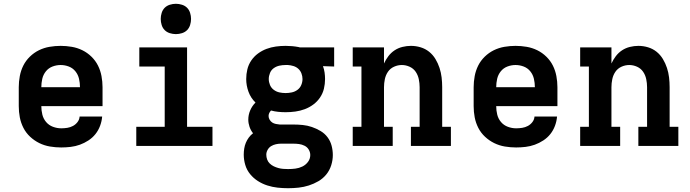

<svg xmlns="http://www.w3.org/2000/svg" viewBox="-20 -770 3640 1013"><path d="M303 8Q273 8 243.5 3Q214 -2 187.5 -15Q161 -28 139 -48.5Q117 -69 103.5 -95.5Q90 -122 84.5 -151Q79 -180 79 -210V-310Q79 -339 84.5 -368.5Q90 -398 103 -424Q116 -450 137.5 -471Q159 -492 185.5 -505Q212 -518 241.5 -523Q271 -528 300 -528Q329 -528 358.5 -523Q388 -518 414.5 -505Q441 -492 462.5 -471Q484 -450 497 -424Q510 -398 515.5 -368.5Q521 -339 521 -310V-210H198Q198 -187 203.5 -165Q209 -143 223.5 -126Q238 -109 259.5 -101Q281 -93 303 -93Q319 -93 335 -95.5Q351 -98 365 -105.5Q379 -113 389 -126Q399 -139 400 -155H519Q517 -130 508 -106Q499 -82 483.5 -62.5Q468 -43 446.5 -29Q425 -15 401.5 -6.5Q378 2 353 5Q328 8 303 8ZM402 -310Q402 -332 397 -354Q392 -376 378 -393.5Q364 -411 343 -419Q322 -427 300 -427Q278 -427 257 -419Q236 -411 222 -393.5Q208 -376 203 -354Q198 -332 198 -310Z M699 0V-101H849V-419H715V-520H967V-101H1101V0ZM908 -590Q892 -590 876 -595Q860 -600 849 -611Q838 -622 833 -638Q828 -654 828 -670Q828 -686 833 -702Q838 -718 849 -729Q860 -740 876 -745Q892 -750 908 -750Q924 -750 940 -745Q956 -740 967 -729Q978 -718 983 -702Q988 -686 988 -670Q988 -654 983 -638Q978 -622 967 -611Q956 -600 940 -595Q924 -590 908 -590Z M1500 223Q1472 223 1444.5 220Q1417 217 1390.5 208.5Q1364 200 1340.5 185Q1317 170 1299.5 148.5Q1282 127 1274 100Q1266 73 1266 46Q1266 30 1268.5 14Q1271 -2 1277 -16.5Q1283 -31 1292.5 -44Q1302 -57 1315 -67Q1303 -82 1296.5 -101Q1290 -120 1290 -139Q1290 -164 1300 -187.5Q1310 -211 1328 -229Q1303 -253 1291 -286Q1279 -319 1279 -353Q1279 -379 1285 -404Q1291 -429 1305.5 -450.5Q1320 -472 1341 -487.5Q1362 -503 1386 -512Q1410 -521 1435.5 -524.5Q1461 -528 1487 -528Q1504 -528 1521 -526.5Q1538 -525 1554 -522L1562 -520H1743V-419L1684 -421Q1690 -405 1692.5 -387.5Q1695 -370 1695 -353Q1695 -327 1689 -302Q1683 -277 1668.5 -255.5Q1654 -234 1633 -218.5Q1612 -203 1588 -194Q1564 -185 1538.5 -181.5Q1513 -178 1487 -178Q1467 -178 1447.5 -180Q1428 -182 1410 -187Q1404 -181 1400.5 -173.5Q1397 -166 1397 -158Q1397 -148 1402.5 -138.5Q1408 -129 1416.5 -123.5Q1425 -118 1435.5 -116Q1446 -114 1456 -113H1528Q1553 -113 1577.5 -110.5Q1602 -108 1625.5 -100Q1649 -92 1671 -79Q1693 -66 1708 -46Q1723 -26 1729.5 -1.5Q1736 23 1736 48Q1736 75 1727.5 102Q1719 129 1701.5 150.5Q1684 172 1660 186Q1636 200 1609.5 208.5Q1583 217 1555.5 220Q1528 223 1500 223ZM1487 -279Q1503 -279 1519.5 -282.5Q1536 -286 1549.5 -296Q1563 -306 1569.5 -321.5Q1576 -337 1576 -353Q1576 -368 1570.5 -382.5Q1565 -397 1554 -407Q1543 -417 1528.5 -421.5Q1514 -426 1499 -427H1487Q1470 -427 1454 -423.5Q1438 -420 1424.5 -410.5Q1411 -401 1404.5 -385Q1398 -369 1398 -353Q1398 -337 1404.5 -321.5Q1411 -306 1424.5 -296Q1438 -286 1454 -282.5Q1470 -279 1487 -279ZM1500 122Q1520 122 1539 119.5Q1558 117 1575.5 108.5Q1593 100 1605 84Q1617 68 1617 48Q1617 33 1609 19.5Q1601 6 1587 -1Q1573 -8 1558 -10Q1543 -12 1528 -12H1462Q1449 -12 1435.5 -9Q1422 -6 1410.5 1Q1399 8 1392 20.5Q1385 33 1385 46Q1385 59 1389.5 71.5Q1394 84 1403.5 93Q1413 102 1424.5 107.5Q1436 113 1448.5 116.5Q1461 120 1474 121Q1487 122 1500 122Z M1841 0V-101H1887V-419H1841V-520H2006V-435Q2015 -455 2029 -473.5Q2043 -492 2062 -504.5Q2081 -517 2103.5 -522.5Q2126 -528 2148 -528Q2174 -528 2199 -520.5Q2224 -513 2244 -497Q2264 -481 2277.5 -458.5Q2291 -436 2299 -411.5Q2307 -387 2310 -361.5Q2313 -336 2313 -310V-101H2359V0H2148V-101H2194V-310Q2194 -331 2189.5 -352.5Q2185 -374 2173 -391.5Q2161 -409 2141 -418Q2121 -427 2100 -427Q2079 -427 2059 -418Q2039 -409 2027 -391.5Q2015 -374 2010.5 -352.5Q2006 -331 2006 -310V-101H2052V0Z M2703 8Q2673 8 2643.5 3Q2614 -2 2587.5 -15Q2561 -28 2539 -48.5Q2517 -69 2503.5 -95.5Q2490 -122 2484.5 -151Q2479 -180 2479 -210V-310Q2479 -339 2484.5 -368.5Q2490 -398 2503 -424Q2516 -450 2537.5 -471Q2559 -492 2585.5 -505Q2612 -518 2641.5 -523Q2671 -528 2700 -528Q2729 -528 2758.5 -523Q2788 -518 2814.5 -505Q2841 -492 2862.5 -471Q2884 -450 2897 -424Q2910 -398 2915.5 -368.5Q2921 -339 2921 -310V-210H2598Q2598 -187 2603.5 -165Q2609 -143 2623.5 -126Q2638 -109 2659.5 -101Q2681 -93 2703 -93Q2719 -93 2735 -95.5Q2751 -98 2765 -105.5Q2779 -113 2789 -126Q2799 -139 2800 -155H2919Q2917 -130 2908 -106Q2899 -82 2883.5 -62.5Q2868 -43 2846.5 -29Q2825 -15 2801.5 -6.5Q2778 2 2753 5Q2728 8 2703 8ZM2802 -310Q2802 -332 2797 -354Q2792 -376 2778 -393.5Q2764 -411 2743 -419Q2722 -427 2700 -427Q2678 -427 2657 -419Q2636 -411 2622 -393.5Q2608 -376 2603 -354Q2598 -332 2598 -310Z M3041 0V-101H3087V-419H3041V-520H3206V-435Q3215 -455 3229 -473.5Q3243 -492 3262 -504.5Q3281 -517 3303.5 -522.5Q3326 -528 3348 -528Q3374 -528 3399 -520.5Q3424 -513 3444 -497Q3464 -481 3477.5 -458.5Q3491 -436 3499 -411.5Q3507 -387 3510 -361.5Q3513 -336 3513 -310V-101H3559V0H3348V-101H3394V-310Q3394 -331 3389.5 -352.5Q3385 -374 3373 -391.5Q3361 -409 3341 -418Q3321 -427 3300 -427Q3279 -427 3259 -418Q3239 -409 3227 -391.5Q3215 -374 3210.5 -352.5Q3206 -331 3206 -310V-101H3252V0Z"/></svg>

Font: Iosevka Plex Etoile
Style: Bold
Weight: 700
Designer: Belleve Invis
Foundry: Belleve Invis
Version: Version 25.1.1; ttfautohint (v1.8.4)